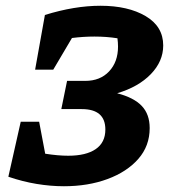

<svg xmlns="http://www.w3.org/2000/svg" viewBox="-20 -636 593 667"><path d="M52 -213H116L137 -102Q182 -95 217 -95Q279 -95 312.5 -118Q346 -141 346 -186Q346 -257 264 -257H193L213 -355H276Q328 -355 359 -388Q390 -421 390 -474Q390 -488 388 -503Q350 -509 308 -509Q270 -509 230 -504L165 -394H102L136 -584Q239 -616 329 -616Q425 -616 486 -580Q547 -544 547 -478Q547 -423 504 -378.5Q461 -334 387 -312Q445 -297 472.5 -268Q500 -239 500 -191Q500 -129 460.5 -84Q421 -39 353.5 -14Q286 11 202 11Q156 11 107.5 3Q59 -5 9 -22Z"/></svg>

Font: Piazzolla
Style: Bold Italic
Weight: 700
Italic angle: -11.3°
Designer: Juan Pablo del Peral
Foundry: Huerta Tipografica
Version: Version 1.330